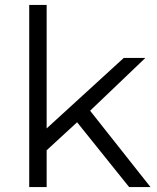

<svg xmlns="http://www.w3.org/2000/svg" viewBox="-20 -762 641 782"><path d="M294 -264 170 -150V0H99V-742H170V-239L484 -526H572L347 -311L593 0H506Z"/></svg>

Font: Montserrat-Regular
Style: Regular
Weight: 400
Version: Version 7.200